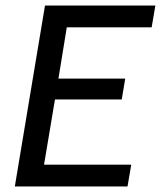

<svg xmlns="http://www.w3.org/2000/svg" viewBox="-20 -670 578 690"><path d="M33.3 0 141.7 -650H538.3L525 -571.7H220L190 -387.5H430L417.5 -312.5H177.5L138.3 -78.3H451.7L438.3 0Z"/></svg>

Font: Familjen Grotesk
Style: Italic
Weight: 400
Italic angle: -9.46201°
Designer: Anders Wikstroem, Jonas Baeckman, Matilda Gysing, Kristian Moeller
Foundry: Familjen STHLM AB
Version: Version 2.000